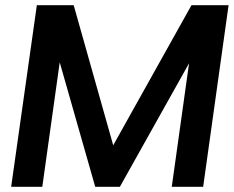

<svg xmlns="http://www.w3.org/2000/svg" viewBox="-20 -720 901 740"><path d="M23 0 122 -700H264L433 -101L380 -95L718 -700H861L763 0H642L726 -600L764 -575L442 0H347L183 -575L227 -600L143 0Z"/></svg>

Font: Host Grotesk Light SemiBold
Style: Italic
Weight: 600
Italic angle: -8°
Version: Version 1.003